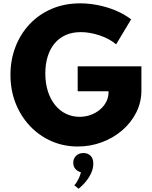

<svg xmlns="http://www.w3.org/2000/svg" viewBox="-20 -860 907 1148"><path d="M445 16Q360.5 16 287.2 -16.2Q214 -48.5 159 -106.8Q104 -165 73.2 -243Q42.5 -321 42.5 -413Q42.5 -501 72 -578.5Q101.5 -656 156.5 -714.8Q211.5 -773.5 288.5 -806.8Q365.5 -840 460 -840Q510.5 -840 564.5 -829.5Q618.5 -819 670 -797.8Q721.5 -776.5 764 -744.5L674.5 -595Q632.5 -630 574 -649Q515.5 -668 463 -668Q411.5 -668 372 -650Q332.5 -632 305.5 -599.2Q278.5 -566.5 264.8 -521.2Q251 -476 251 -421.5Q251 -361.5 266.5 -313.5Q282 -265.5 309.8 -231.5Q337.5 -197.5 375 -179.5Q412.5 -161.5 455.5 -161.5Q490.5 -161.5 521.8 -172.8Q553 -184 577.2 -204.2Q601.5 -224.5 615.2 -251.2Q629 -278 629 -308.5V-314.5H444.5V-463.5H825.5V-319.5Q825.5 -249 794.8 -187.8Q764 -126.5 710.8 -80.8Q657.5 -35 589 -9.5Q520.5 16 445 16ZM450 268.5 424 247.5Q436 236.5 448.2 212.5Q460.5 188.5 463.5 170Q443 164.5 430.5 149.8Q418 135 418 113.5Q418 88 435 71.5Q452 55 478.5 55Q505 55 521.5 71.2Q538 87.5 538 119.5Q538 155.5 514.8 195Q491.5 234.5 450 268.5Z"/></svg>

Font: Spartan Thin ExtraBold
Style: Regular
Weight: 800
Version: Version 1.004